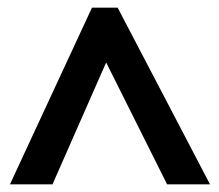

<svg xmlns="http://www.w3.org/2000/svg" viewBox="-20 -738 572 501"><path d="M6 -257H117L257 -575L416 -257H528L287 -718H220Z"/></svg>

Font: Kathrein 75 Bold
Style: Regular
Weight: 700
Designer: Lazydogs Typefoundry, based on Open Sans by Ascender Corporation
Foundry: Lazydogs Typefoundry
Version: Version 1.003;PS 001.003;hotconv 1.0.88;makeotf.lib2.5.64775